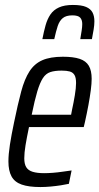

<svg xmlns="http://www.w3.org/2000/svg" viewBox="-20 -747 401 775"><path d="M143 8Q96 8 67.5 -2Q39 -12 26.5 -35Q14 -58 14 -95Q14 -124 20 -163Q26 -202 37 -254Q52 -327 65.5 -377.5Q79 -428 99 -459Q119 -490 151 -504Q183 -518 234 -518Q276 -518 301.5 -509.5Q327 -501 338.5 -481.5Q350 -462 350 -429Q350 -410 346.5 -383Q343 -356 337 -323.5Q331 -291 323 -255L318 -234H97Q88 -191 83 -160.5Q78 -130 78 -108Q78 -85 86 -72Q94 -59 112 -53.5Q130 -48 158 -48Q174 -48 193.5 -49.5Q213 -51 233 -54Q253 -57 269 -59L258 -5Q245 -2 225.5 1Q206 4 184.5 6Q163 8 143 8ZM108 -284H267L271 -305Q277 -332 282 -362Q287 -392 287 -412Q287 -434 280.5 -444.5Q274 -455 261.5 -458.5Q249 -462 229 -462Q201 -462 183 -456Q165 -450 153 -431.5Q141 -413 130.5 -378Q120 -343 108 -284ZM151 -589Q157 -620 164 -645Q171 -670 183.5 -688.5Q196 -707 218 -717Q240 -727 274 -727Q309 -727 327.5 -719Q346 -711 353.5 -696.5Q361 -682 361 -661Q361 -646 358 -628Q355 -610 351 -589H304Q307 -608 309.5 -623Q312 -638 312 -650Q312 -667 303.5 -676Q295 -685 272 -685Q247 -685 233.5 -674Q220 -663 213 -642Q206 -621 199 -589Z"/></svg>

Font: Saira ExtraCondensed
Style: Italic
Weight: 400
Width: 2
Italic angle: -12°
Designer: Hector Gatti with collaboration of the Omnibus-Type team
Foundry: Omnibus-Type
Version: Version 1.101